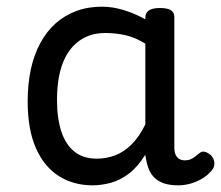

<svg xmlns="http://www.w3.org/2000/svg" viewBox="-20 -539 663 576"><path d="M258 17Q201 17 157 -10.5Q113 -38 88 -94Q63 -150 63 -235Q63 -287 72.5 -331Q82 -375 101 -410Q120 -445 147 -469Q174 -493 209 -506Q244 -519 286 -519Q318 -519 352 -508.5Q386 -498 416 -481V-486Q416 -501 427 -508Q438 -515 460 -515Q482 -515 492.5 -508.5Q503 -502 503 -488V-96Q503 -83 507 -74.5Q511 -66 518 -62Q525 -58 534 -58Q544 -58 550.5 -60.5Q557 -63 563.5 -68Q570 -73 579 -80Q586 -86 595 -83.5Q604 -81 613 -73Q622 -63 623 -52Q624 -41 619 -33Q608 -17 591 -6Q574 5 554.5 11Q535 17 515 17Q492 17 475 12Q458 7 446 -3.5Q434 -14 427.5 -29Q421 -44 418 -63Q418 -64 417 -67.5Q416 -71 416 -75Q393 -38 366.5 -18Q340 2 312 9.5Q284 17 258 17ZM151 -239Q151 -184 164 -144.5Q177 -105 203.5 -84Q230 -63 270 -63Q299 -63 325.5 -73Q352 -83 375 -106Q398 -129 416 -166V-408Q385 -427 356 -433.5Q327 -440 295 -440Q269 -440 247 -432Q225 -424 207 -408Q189 -392 176.5 -368Q164 -344 157.5 -312Q151 -280 151 -239Z"/></svg>

Font: Playwrite CL
Style: Regular
Weight: 400
Designer: Veronika Burian, José Scaglione
Foundry: TypeTogether
Version: Version 1.002